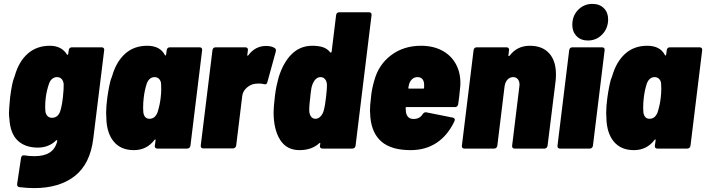

<svg xmlns="http://www.w3.org/2000/svg" viewBox="-20 -763 3626 986"><path d="M349 -520H502Q509 -520 512.5 -516Q516 -512 515 -505L459 -51Q443 79 364 141Q285 203 155 203Q122 203 79 198Q67 196 68 182L88 48Q91 32 106 35Q131 39 157 39Q206 39 235 20.5Q264 2 274 -38Q275 -42 272 -43Q269 -44 267 -41Q230 -5 174 -5Q109 -5 70.5 -41.5Q32 -78 28 -156Q27 -158 27 -162Q26 -167 26 -181Q26 -200 32 -263Q42 -342 54 -368L56 -374Q77 -448 123 -488Q169 -528 236 -528Q296 -528 324 -483Q326 -481 328 -481.5Q330 -482 330 -485L333 -505Q334 -512 338 -516Q342 -520 349 -520ZM289 -191Q298 -219 303 -263Q308 -308 307 -333Q301 -367 272 -367Q259 -367 248 -358Q237 -349 232 -334Q220 -300 215 -262Q212 -238 212 -215Q212 -199 213 -192Q215 -176 224 -167Q233 -158 247 -158Q277 -158 289 -191Z M852 -520H1005Q1012 -520 1015.5 -516Q1019 -512 1018 -505L958 -15Q957 -8 952.5 -4Q948 0 941 0H788Q781 0 777.5 -4Q774 -8 775 -15L779 -43Q779 -46 777.5 -47Q776 -48 773 -44Q733 8 667 8Q601 8 564.5 -35.5Q528 -79 526 -157Q526 -158 526.5 -159.5Q527 -161 526 -163Q525 -168 525 -182Q525 -217 531 -261Q535 -290 541 -321Q547 -352 554 -367L556 -373Q577 -446 622.5 -487Q668 -528 736 -528Q802 -528 827 -480Q828 -477 830 -478Q832 -479 833 -482L836 -505Q837 -512 841 -516Q845 -520 852 -520ZM805 -260Q808 -284 808 -306Q808 -326 807 -336Q805 -350 796 -358.5Q787 -367 774 -367Q747 -367 734 -335Q722 -298 718 -260Q715 -235 715 -210Q715 -194 716 -186Q721 -153 748 -153Q776 -153 789 -186Q801 -224 805 -260Z M1391 -516Q1397 -512 1397 -505Q1397 -500 1396 -497L1353 -341Q1351 -333 1346.5 -331Q1342 -329 1335 -331Q1325 -334 1308 -334Q1290 -334 1277 -330Q1257 -323 1242 -307.5Q1227 -292 1224 -270L1193 -16Q1192 -9 1187.5 -5Q1183 -1 1177 -1H1023Q1017 -1 1013.5 -5Q1010 -9 1011 -16L1071 -505Q1072 -512 1076 -516Q1080 -520 1087 -520H1240Q1247 -520 1250.5 -516Q1254 -512 1253 -505L1250 -481Q1250 -477 1251.5 -476.5Q1253 -476 1255 -479Q1291 -527 1346 -527Q1375 -527 1391 -516Z M1722 -700H1875Q1882 -700 1885.5 -696Q1889 -692 1888 -685L1806 -15Q1805 -8 1800.5 -4Q1796 0 1789 0H1636Q1629 0 1625.5 -4Q1622 -8 1623 -15L1625 -25Q1625 -28 1623 -29Q1621 -30 1619 -27Q1580 8 1518 8Q1452 8 1418.5 -45Q1385 -98 1385 -187Q1385 -212 1392 -271Q1396 -302 1400 -321Q1404 -340 1411 -366Q1435 -443 1478.5 -485.5Q1522 -528 1584 -528Q1614 -528 1637 -521Q1660 -514 1676 -494Q1678 -492 1680 -493Q1682 -494 1683 -497L1706 -685Q1707 -692 1711 -696Q1715 -700 1722 -700ZM1649 -225 1654 -262Q1655 -271 1657 -290.5Q1659 -310 1659 -325Q1659 -344 1650 -355.5Q1641 -367 1626 -367Q1597 -367 1582 -322Q1579 -312 1577.5 -299Q1576 -286 1575 -281Q1575 -275 1573 -261Q1572 -253 1570 -233.5Q1568 -214 1568 -198Q1568 -178 1576.5 -165.5Q1585 -153 1600 -153Q1615 -153 1627 -166Q1639 -179 1644 -201Q1648 -217 1649 -225Z M2333 -228Q2332 -221 2327.5 -217Q2323 -213 2317 -213H2068Q2063 -213 2063 -208Q2063 -200 2065 -186Q2071 -152 2104 -152Q2135 -152 2150 -176Q2159 -189 2170 -186L2305 -159Q2312 -158 2314.5 -153Q2317 -148 2314 -141Q2279 -67 2222 -29.5Q2165 8 2089 8Q1991 8 1940.5 -34.5Q1890 -77 1882 -160Q1880 -182 1880 -195Q1880 -222 1885 -260Q1888 -302 1902 -349Q1924 -431 1988.5 -479.5Q2053 -528 2142 -528Q2206 -528 2253 -502Q2300 -476 2323.5 -429.5Q2347 -383 2344 -324Q2338 -258 2333 -228ZM2081 -331 2077 -313Q2076 -308 2080 -308H2154Q2158 -308 2158 -313V-331Q2157 -348 2148.5 -357.5Q2140 -367 2124 -367Q2109 -367 2097.5 -357.5Q2086 -348 2081 -331Z M2835 -382Q2835 -358 2833 -345L2792 -15Q2791 -8 2786.5 -4Q2782 0 2776 0H2622Q2616 0 2612.5 -4Q2609 -8 2610 -15L2647 -318L2648 -328Q2648 -346 2639 -356.5Q2630 -367 2616 -367Q2598 -367 2586 -354Q2574 -341 2571 -318L2534 -15Q2533 -8 2528.5 -4Q2524 0 2518 0H2364Q2358 0 2354.5 -4Q2351 -8 2352 -15L2412 -505Q2413 -512 2417 -516Q2421 -520 2428 -520H2581Q2588 -520 2591.5 -516Q2595 -512 2594 -505L2591 -478Q2590 -475 2592.5 -475Q2595 -475 2598 -478Q2636 -528 2701 -528Q2765 -528 2800 -489.5Q2835 -451 2835 -382Z M2919 -635Q2919 -682 2949 -712.5Q2979 -743 3022 -743Q3059 -743 3081 -721Q3103 -699 3103 -664Q3103 -618 3073 -586.5Q3043 -555 2999 -555Q2963 -555 2941 -577.5Q2919 -600 2919 -635ZM2843 -15 2903 -505Q2904 -512 2908 -516Q2912 -520 2919 -520H3072Q3079 -520 3082.5 -516Q3086 -512 3085 -505L3025 -15Q3024 -8 3019.5 -4Q3015 0 3009 0H2855Q2849 0 2845.5 -4Q2842 -8 2843 -15Z M3420 -520H3573Q3580 -520 3583.5 -516Q3587 -512 3586 -505L3526 -15Q3525 -8 3520.5 -4Q3516 0 3509 0H3356Q3349 0 3345.5 -4Q3342 -8 3343 -15L3347 -43Q3347 -46 3345.5 -47Q3344 -48 3341 -44Q3301 8 3235 8Q3169 8 3132.5 -35.5Q3096 -79 3094 -157Q3094 -158 3094.5 -159.5Q3095 -161 3094 -163Q3093 -168 3093 -182Q3093 -217 3099 -261Q3103 -290 3109 -321Q3115 -352 3122 -367L3124 -373Q3145 -446 3190.5 -487Q3236 -528 3304 -528Q3370 -528 3395 -480Q3396 -477 3398 -478Q3400 -479 3401 -482L3404 -505Q3405 -512 3409 -516Q3413 -520 3420 -520ZM3373 -260Q3376 -284 3376 -306Q3376 -326 3375 -336Q3373 -350 3364 -358.5Q3355 -367 3342 -367Q3315 -367 3302 -335Q3290 -298 3286 -260Q3283 -235 3283 -210Q3283 -194 3284 -186Q3289 -153 3316 -153Q3344 -153 3357 -186Q3369 -224 3373 -260Z"/></svg>

Font: Barlow Semi Condensed Black
Style: Italic
Weight: 900
Width: 4
Italic angle: -7°
Designer: Jeremy Tribby
Foundry: Tribby Type
Version: Version 1.408